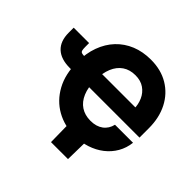

<svg xmlns="http://www.w3.org/2000/svg" viewBox="-212 -956 1331 1331"><g transform="rotate(45 453.5 -290.5)"><path d="M543 10.7Q444.8 10.7 366 -33.7Q287.1 -78.1 241 -162.1Q194.8 -246.1 194.8 -364.7Q194.8 -450.2 220 -519Q245.1 -587.9 291.5 -637Q337.9 -686 402.1 -712.2Q466.3 -738.3 544.9 -738.3Q644.5 -738.3 717.5 -694.3Q790.5 -650.4 830.6 -572.3Q870.6 -494.1 870.6 -392.1V-299.8H308.1V-427.7H737.3L703.1 -412.6Q703.1 -457 685.5 -496.8Q668 -536.6 632.8 -561.3Q597.7 -585.9 545.4 -585.9Q490.7 -585.9 451.9 -559.6Q413.1 -533.2 392.3 -483.4Q371.6 -433.6 371.6 -363.8Q371.6 -293.5 392.6 -243.7Q413.6 -193.8 453.1 -167.7Q492.7 -141.6 547.9 -141.6Q576.2 -141.6 599.4 -148.4Q622.6 -155.3 640.4 -168.5Q658.2 -181.6 670.2 -200.4Q682.1 -219.2 687.5 -242.7H864.3Q857.9 -186.5 831.1 -139.9Q804.2 -93.3 761 -59.6Q717.8 -25.9 662.1 -7.6Q606.4 10.7 543 10.7ZM9.3 -516.1H160.2V-478.5Q160.2 -456.1 163.3 -445.3Q166.5 -434.6 176.3 -431.4Q186 -428.2 206.1 -428.2H243.2V-299.3H187Q100.6 -299.3 54.9 -342Q9.3 -384.8 9.3 -467.3ZM459 156.2 456.1 -31.2H628.9L625.5 156.2Z"/></g></svg>

Font: Inter 24pt ExtraBold
Style: Regular
Weight: 800
Designer: Rasmus Andersson
Foundry: rsms
Version: Version 4.001;git-66647c0bb